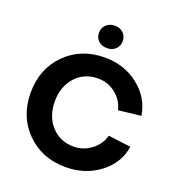

<svg xmlns="http://www.w3.org/2000/svg" viewBox="-168 -1093 1166 1256"><g transform="rotate(20 415.0 -465.0)"><path d="M625 -265 782 -245Q764 -127 664 -51Q564 25 428 25Q263 25 155.5 -82.5Q48 -190 48 -356Q48 -522 155.5 -629.5Q263 -737 428 -737Q563 -737 662.5 -659Q762 -581 781 -460L624 -442Q609 -508 555 -550.5Q501 -593 432 -593Q337 -593 276.5 -526.5Q216 -460 216 -356Q216 -252 276.5 -185.5Q337 -119 432 -119Q499 -119 553.5 -160.5Q608 -202 625 -265ZM417 -799Q380 -799 357 -820.5Q334 -842 334 -877Q334 -911 357.5 -933Q381 -955 417 -955Q453 -955 476 -933Q499 -911 499 -877Q499 -843 476 -821Q453 -799 417 -799Z"/></g></svg>

Font: Metropolitano
Style: Bold
Weight: 700
Designer: Fonts by Alex Slobzheninov & Chris M. Simpson / Changes by Cristiano Sobral
Foundry: Fonts by Alex Slobzheninov & Chris M. Simpson / Changes by Cristiano Sobral
Version: Version 1.00;August 30, 2020;FontCreator 13.0.0.2681 64-bit